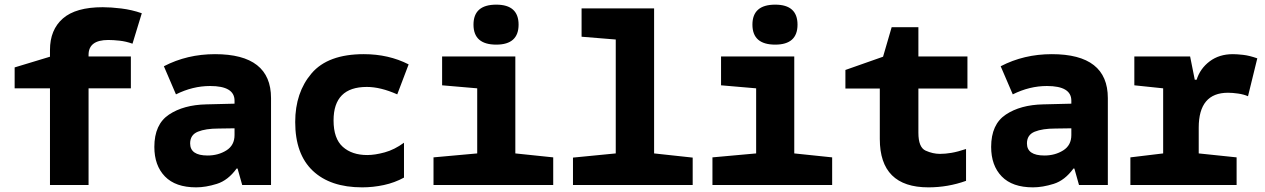

<svg xmlns="http://www.w3.org/2000/svg" viewBox="-20 -796 5440 826"><path d="M361 0V-416H543V-553H361V-560Q361 -624 446 -624Q467 -624 494.5 -621Q522 -618 550 -608L590 -739Q547 -754 502 -759.5Q457 -765 422 -765Q306 -765 250.5 -716.5Q195 -668 195 -581V-552L43 -506V-416H195V0Z M798 -179Q798 -216 831.5 -229.5Q865 -243 920 -243L989 -244V-215Q989 -171 954 -149Q919 -127 873 -127Q798 -127 798 -179ZM998 -71H1002L1022 0H1146V-374Q1146 -563 905 -563Q785 -563 685 -511L737 -390Q809 -426 884 -426Q989 -426 989 -363V-350L868 -347Q770 -345 707 -303Q644 -261 644 -164Q644 -84 689.5 -37Q735 10 824 10Q865 10 913 -5Q961 -20 998 -71Z M1718 -32V-182Q1677 -152 1635 -140.5Q1593 -129 1560 -129Q1494 -129 1454.5 -164.5Q1415 -200 1415 -278Q1415 -422 1558 -422Q1617 -422 1689 -390L1738 -519Q1652 -563 1545 -563Q1391 -563 1320.5 -480.5Q1250 -398 1250 -271Q1250 -133 1325.5 -61.5Q1401 10 1538 10Q1585 10 1631.5 0Q1678 -10 1718 -32Z M2211 -690Q2211 -776 2115 -776Q2017 -776 2017 -690Q2017 -604 2115 -604Q2211 -604 2211 -690ZM2360 0V-119L2197 -136V-553H1882V-429L2033 -416V-136L1845 -119V0Z M2960 0V-118L2794 -136V-760H2482V-638L2629 -626V-136L2445 -118V0Z M3411 -690Q3411 -776 3315 -776Q3217 -776 3217 -690Q3217 -604 3315 -604Q3411 -604 3411 -690ZM3560 0V-119L3397 -136V-553H3082V-429L3233 -416V-136L3045 -119V0Z M4136 -18V-155Q4100 -143 4073.5 -138.5Q4047 -134 4024 -134Q3993 -134 3962 -148Q3931 -162 3931 -225V-415H4142V-553H3931V-679H3816L3779 -552L3617 -495V-415H3765V-198Q3765 10 3974 10Q4058 10 4136 -18Z M4398 -179Q4398 -216 4431.5 -229.5Q4465 -243 4520 -243L4589 -244V-215Q4589 -171 4554 -149Q4519 -127 4473 -127Q4398 -127 4398 -179ZM4598 -71H4602L4622 0H4746V-374Q4746 -563 4505 -563Q4385 -563 4285 -511L4337 -390Q4409 -426 4484 -426Q4589 -426 4589 -363V-350L4468 -347Q4370 -345 4307 -303Q4244 -261 4244 -164Q4244 -84 4289.5 -37Q4335 10 4424 10Q4465 10 4513 -5Q4561 -20 4598 -71Z M5300 0V-119L5137 -136V-247Q5137 -397 5263 -397Q5282 -397 5306.5 -393.5Q5331 -390 5349 -382L5389 -545Q5355 -557 5328 -560Q5301 -563 5284 -563Q5225 -563 5184 -532Q5143 -501 5128 -453H5120L5100 -553H4860V-429L4984 -416V-136L4843 -119V0Z"/></svg>

Font: Noto Sans Mono UI ExtraBold
Style: Regular
Weight: 800
Designer: Monotype Design team
Foundry: Monotype Imaging Inc.
Version: 1.000